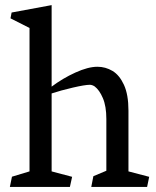

<svg xmlns="http://www.w3.org/2000/svg" viewBox="-20 -739 616 759"><path d="M569.8 -40 561.5 0H340.8L349.1 -42.5L400.4 -64V-268.6Q400.4 -318.8 386.7 -351.1Q373 -383.3 354 -397.5Q344.2 -403.8 335 -403.8Q315.9 -403.8 267.6 -392.6Q219.2 -381.3 184.1 -369.6V-61.5L265.1 -40L256.3 0H19L27.3 -40.5L96.7 -61.5V-628.4L21.5 -666.5L25.9 -689.5L184.1 -718.8V-396.5Q227.5 -429.2 277.8 -452.1Q328.1 -475.1 365.2 -475.1Q397 -475.1 424.6 -458.7Q452.1 -442.4 470 -403.6Q487.8 -364.7 487.8 -301.8V-61.5Z"/></svg>

Font: Vesper Libre
Style: Regular
Weight: 400
Designer: Robert Keller & Kimya Gandhi
Foundry: Mota Italic
Version: Version 1.058